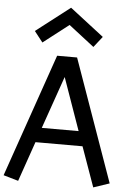

<svg xmlns="http://www.w3.org/2000/svg" viewBox="-102 -1279 886 1331"><g transform="rotate(5 341.0 -614.0)"><path d="M337.5 -1227.5 573.8 -1045 515 -970 337.5 -1107.5 160 -970 101.2 -1045ZM-27.5 -30 270 -887.5H408.8L710 -37.5L598.8 0L500 -277.5H172.5L76.2 0ZM463.8 -380 335 -745 207.5 -380Z"/></g></svg>

Font: Abordage
Style: Regular
Weight: 400
Designer: Ange Degheest & Eugénie Bidaut
Foundry: Velvetyne Type Foundry
Version: Version 1.000;FEAKit 1.0